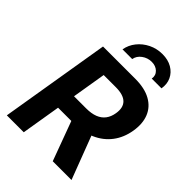

<svg xmlns="http://www.w3.org/2000/svg" viewBox="-270 -1077 1197 1197"><g transform="rotate(45 328.5 -478.0)"><path d="M20.3 0 140.9 -727.5H424.8Q508.1 -727.5 561.3 -698.1Q614.5 -668.7 636 -615.4Q657.5 -562.1 645.7 -490.8Q633.9 -419 594.4 -367.1Q554.8 -315.1 491.2 -287.3Q427.5 -259.6 343.6 -259.6H151.4L171.4 -380.3H339.7Q385.5 -380.3 417.2 -392.8Q449 -405.3 467.6 -430Q486.2 -454.6 492 -490.8Q501.4 -547.1 472.5 -575.8Q443.5 -604.6 376.7 -604.6H269.6L169.5 0ZM425.1 0 303 -331.1H464.5L590.5 0ZM437 -956.4Q486.3 -956.4 521.8 -935.7Q557.3 -915 573.9 -879.7Q590.5 -844.4 583.1 -800.8H497.1Q502.6 -832.9 480.7 -853.9Q458.9 -874.9 423.6 -874.9Q388.1 -874.9 359.3 -853.9Q330.5 -832.9 324.9 -800.8H239.4Q246.8 -844.4 275 -879.7Q303.2 -915 345.4 -935.7Q387.7 -956.4 437 -956.4Z"/></g></svg>

Font: Adwaita Sans
Style: Italic
Weight: 400
Italic angle: -9.39999°
Designer: Rasmus Andersson
Foundry: rsms
Version: Version 4.001;git-9221beed3